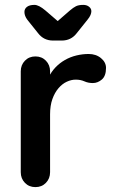

<svg xmlns="http://www.w3.org/2000/svg" viewBox="-20 -766 474 786"><path d="M125 0Q99 0 82 -17.5Q65 -35 65 -61V-474Q65 -500 82 -517.5Q99 -535 125 -535Q151 -535 168 -517.5Q185 -500 185 -474V-380L178 -447Q189 -471 206.5 -489.5Q224 -508 246 -520.5Q268 -533 293 -539Q318 -545 343 -545Q373 -545 393.5 -528Q414 -511 414 -488Q414 -455 397 -440.5Q380 -426 360 -426Q341 -426 325.5 -433Q310 -440 290 -440Q272 -440 253.5 -431.5Q235 -423 219.5 -405Q204 -387 194.5 -360.5Q185 -334 185 -298V-61Q185 -35 168 -17.5Q151 0 125 0ZM233 -600H197Q159 -600 136 -630L92 -685Q80 -701 80 -717Q80 -730 90.5 -738Q101 -746 121 -746Q139 -746 166 -723L231 -667L205 -670L266 -723Q280 -735 291 -740.5Q302 -746 321 -746Q335 -746 344.5 -738.5Q354 -731 354 -720Q354 -713 350.5 -704.5Q347 -696 338 -685L294 -630Q271 -600 233 -600Z"/></svg>

Font: Quicksand Variable Light
Style: Regular
Weight: 300
Designer: Andrew Paglinawan
Foundry: Andrew Paglinawan
Version: Version 3.004